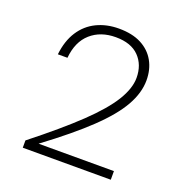

<svg xmlns="http://www.w3.org/2000/svg" viewBox="-127 -825 905 941"><g transform="rotate(20 325.0 -355.0)"><path d="M92 0V-38Q239 -154 328.5 -239.5Q418 -325 458.5 -391Q499 -457 499 -512Q499 -580 457.5 -622.5Q416 -665 336 -665Q257 -665 206 -620Q155 -575 147 -489H97Q105 -561 137 -610.5Q169 -660 220.5 -685Q272 -710 336 -710Q406 -710 453 -685.5Q500 -661 524.5 -617.5Q549 -574 549 -517Q549 -452 510 -383Q471 -314 385 -232Q299 -150 158 -45H551V0Z"/></g></svg>

Font: Azeret Mono Thin Thin
Style: Regular
Weight: 250
Version: Version 1.002